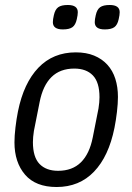

<svg xmlns="http://www.w3.org/2000/svg" viewBox="-20 -738 531 770"><path d="M207 12Q123 12 80.5 -37.5Q38 -87 38 -167Q38 -193 42 -227Q46 -261 52 -291Q75 -405 134 -466.5Q193 -528 284 -528Q326 -528 357.5 -515Q389 -502 410.5 -478.5Q432 -455 442.5 -422Q453 -389 453 -349Q453 -323 449 -289Q445 -255 439 -225Q416 -111 357 -49.5Q298 12 207 12ZM213 -53Q270 -53 304.5 -87Q339 -121 352 -187L375 -303Q377 -315 378 -327Q379 -339 379 -348Q379 -408 352.5 -435.5Q326 -463 278 -463Q221 -463 186.5 -429Q152 -395 139 -329L116 -213Q114 -201 113 -189Q112 -177 112 -168Q112 -108 138.5 -80.5Q165 -53 213 -53ZM232 -620Q192 -620 192 -649Q192 -660 196 -677Q201 -700 213.5 -709Q226 -718 252 -718Q292 -718 292 -689Q292 -678 288 -661Q283 -638 270.5 -629Q258 -620 232 -620ZM400 -620Q360 -620 360 -649Q360 -660 364 -677Q369 -700 381.5 -709Q394 -718 420 -718Q460 -718 460 -689Q460 -678 456 -661Q451 -638 438.5 -629Q426 -620 400 -620Z"/></svg>

Font: IBM Plex Sans Cond
Style: Italic
Weight: 400
Width: 3
Italic angle: -11°
Designer: Mike Abbink, Paul van der Laan, Pieter van Rosmalen
Foundry: Bold Monday
Version: Version 1.3